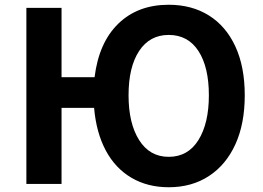

<svg xmlns="http://www.w3.org/2000/svg" viewBox="-20 -774 1105 808"><path d="M690 -114Q771 -114 815 -184.5Q859 -255 859 -373Q859 -492 815 -559.5Q771 -627 690 -627Q610 -627 565.5 -559.5Q521 -492 521 -373Q521 -255 565.5 -184.5Q610 -114 690 -114ZM690 14Q601 14 533 -26Q465 -66 425 -141Q385 -216 376 -320H239V0H91V-741H239V-449H378Q396 -595 478 -674.5Q560 -754 690 -754Q787 -754 859 -709Q931 -664 970.5 -578.5Q1010 -493 1010 -373Q1010 -253 970.5 -166.5Q931 -80 859 -33Q787 14 690 14Z"/></svg>

Font: Chiron Sans HK TT
Style: Bold
Weight: 700
Designer: Ryoko NISHIZUKA 西塚涼子 (kana, bopomofo & ideographs); Paul D. Hunt (Latin, Greek & Cyrillic); Sandoll Communications 산돌커뮤니
Foundry: Adobe
Version: Version 2.022;hotconv 1.0.109;makeotfexe 2.5.65596